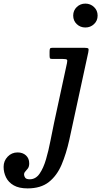

<svg xmlns="http://www.w3.org/2000/svg" viewBox="-204 -785 575 1065"><path d="M202 -698.5Q202 -727 221.8 -746Q241.5 -765 269.5 -765Q297.5 -765 317.5 -746Q337.5 -727 337.5 -698.5Q337.5 -670 317.5 -651.2Q297.5 -632.5 269.5 -632.5Q241.5 -632.5 221.8 -651.2Q202 -670 202 -698.5ZM285.5 -494 180.5 -9.5Q163.5 67 137.8 128Q112 189 67.2 224.5Q22.5 260 -51 260Q-98.5 260 -127.8 243.2Q-157 226.5 -170.5 199Q-184 171.5 -184 140.5Q-184 107.5 -161.5 84Q-139 60.5 -106.5 60.5Q-78 60.5 -60 77Q-42 93.5 -42 121Q-42 139 -49.2 149Q-56.5 159 -63.5 166.2Q-70.5 173.5 -70.5 183Q-70.5 192 -64.2 200.8Q-58 209.5 -39 209.5Q-6 209.5 15.5 178.5Q37 147.5 51.2 98.8Q65.5 50 75.8 -4Q86 -58 96 -104L167.5 -435Q171 -450.5 167 -454.2Q163 -458 143.5 -458H86Q75.5 -458 73.2 -461.8Q71 -465.5 71 -476.5V-499Q71 -512 73.8 -516Q76.5 -520 88.5 -520H262.5Q283.5 -520 286.2 -515.2Q289 -510.5 285.5 -494Z"/></svg>

Font: Besley* Medium
Style: Italic
Weight: 500
Italic angle: -13°
Designer: Owen Earl
Foundry: indestructible type*
Version: Version 3.000; ttfautohint (v1.8.3)